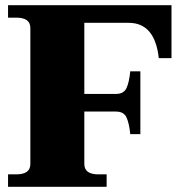

<svg xmlns="http://www.w3.org/2000/svg" viewBox="-20 -720 726 740"><path d="M641 -700V-496H592Q577 -632 476 -632H305V-358H427Q457 -358 467.5 -380.5Q478 -403 482 -445H521V-203H482Q478 -245 467.5 -267.5Q457 -290 427 -290H305V-88Q305 -48 359 -48H391V0H11V-48H43Q97 -48 97 -88V-612Q97 -652 43 -652H11V-700Z"/></svg>

Font: Taviraj Black
Style: Regular
Weight: 900
Designer: Katatrad Team
Foundry: CadsonDemak
Version: Version 1.001